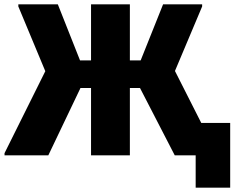

<svg xmlns="http://www.w3.org/2000/svg" viewBox="-20 -720 1087 890"><path d="M582 -440H632L736 -700H917V-690L791 -391L913 -150H1047V150H887V0H790L629 -312H582V0H402V-312H353L204 0H1V-10L190 -390L65 -690V-700H248L351 -440H402V-700H582Z"/></svg>

Font: Tilda Sans Black
Style: Regular
Weight: 900
Designer: ParaType Ltd
Foundry: ParaType Ltd
Version: Version 1.009